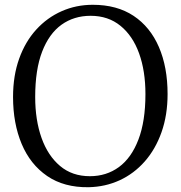

<svg xmlns="http://www.w3.org/2000/svg" viewBox="-20 -771 754 802"><path d="M350.5 11Q247.5 12.5 177 -35.8Q106.5 -84 70.5 -169.8Q34.5 -255.5 34.5 -366Q34.5 -454.5 60 -525.8Q85.5 -597 131.2 -647.2Q177 -697.5 237.5 -724.2Q298 -751 367.5 -751Q468.5 -751 538 -704.8Q607.5 -658.5 643.8 -574.5Q680 -490.5 680 -378Q680 -290.5 654.8 -219Q629.5 -147.5 584.5 -96.5Q539.5 -45.5 479.8 -18Q420 9.5 350.5 11ZM355.5 -35Q424.5 -35 476.8 -73.2Q529 -111.5 558.2 -188Q587.5 -264.5 587.5 -378Q587.5 -474.5 561 -548Q534.5 -621.5 483.2 -663.2Q432 -705 358.5 -705Q289 -705 237 -667.8Q185 -630.5 156 -555.2Q127 -480 127 -366Q127 -269.5 153.5 -195Q180 -120.5 230.8 -77.8Q281.5 -35 355.5 -35Z"/></svg>

Font: Merriweather 24pt Light
Style: Regular
Weight: 300
Designer: Eben Sorkin
Foundry: Eben Sorkin
Version: Version 2.100